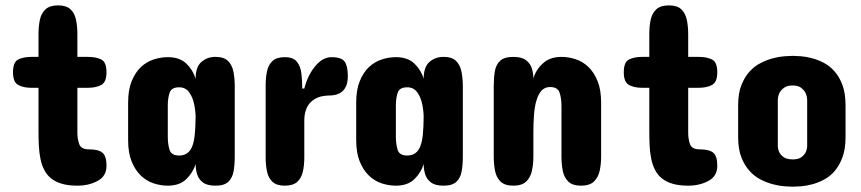

<svg xmlns="http://www.w3.org/2000/svg" viewBox="-20 -704 3264 728"><path d="M98.6 -488.3H126V-574.2Q126 -603.5 131.1 -628.4Q136.2 -653.3 152.3 -668.5Q168.5 -683.6 200.2 -683.6Q231.9 -683.6 247.6 -668.5Q263.2 -653.3 268.3 -628.7Q273.4 -604 273.4 -574.2V-488.3H313.5Q343.8 -488.3 363.8 -478.5Q383.8 -468.8 383.8 -429.7Q383.8 -392.6 363.8 -381.8Q343.8 -371.1 313.5 -371.1H273.4V-200.2Q273.4 -176.8 280.5 -157.2Q287.6 -137.7 317.4 -137.7Q353 -137.7 368.4 -125Q383.8 -112.3 383.8 -75.2Q383.8 -36.1 350.3 -18.1Q316.9 0 273.4 0Q238.8 0 214.4 -7.3Q167 -21 147.5 -60.5Q137.7 -79.6 133.3 -102.5Q128.4 -126 127.2 -153.1Q126 -180.2 126 -210V-371.1H98.6Q68.8 -371.1 49.1 -381.8Q29.3 -392.6 29.3 -429.7Q29.3 -468.8 49.1 -478.5Q68.8 -488.3 98.6 -488.3Z M870.1 -377V-110.4Q870.1 -80.1 865.7 -54.9Q861.3 -29.8 845.9 -14.9Q830.6 0 796.9 0Q765.1 0 749 -12.5Q732.9 -24.9 727.3 -43.7Q721.7 -62.5 721.7 -82Q711.9 -49.8 686.5 -24.9Q661.1 0 616.2 0Q589.4 0 562.5 -8.8Q535.6 -17.6 514.2 -38.1Q492.7 -58.6 479.2 -91.6Q465.8 -124.5 465.8 -172.9V-314.5Q465.8 -363.3 479.2 -396.2Q492.7 -429.2 514.2 -449.7Q535.6 -469.7 562.5 -478.5Q589.4 -487.3 616.2 -487.3Q661.1 -487.3 686.5 -462.9Q711.9 -438.5 721.7 -405.3Q721.7 -450.2 743.7 -469.2Q765.6 -488.3 796.9 -488.3Q828.6 -488.3 844.2 -473.1Q859.9 -458 865 -432.6Q870.1 -407.2 870.1 -377ZM616.2 -303.7V-185.5Q616.2 -157.2 623 -135.7Q629.9 -114.3 659.2 -114.3Q695.3 -114.3 709 -149.4Q715.8 -167 718.5 -194.1Q721.2 -221.2 721.7 -258.8Q721.7 -281.7 716.3 -308.3Q710.9 -335 697.3 -354Q683.6 -373 659.2 -373Q629.9 -373 623 -352.1Q616.2 -331.1 616.2 -303.7Z M1298.8 -415Q1298.8 -341.8 1226.6 -341.8Q1215.8 -341.8 1201.4 -339.1Q1187 -336.4 1172.9 -328.1Q1162.1 -321.8 1153.3 -311.5Q1144.5 -300.8 1139.2 -284.7Q1133.8 -268.6 1133.8 -246.1V-106.4Q1133.8 -77.6 1128.4 -53.5Q1123 -29.3 1107.2 -14.6Q1091.3 0 1059.6 0Q1028.8 0 1013.2 -14.6Q997.6 -29.3 992.4 -53.7Q987.3 -78.1 987.3 -106.4V-379.9Q987.3 -409.7 992.4 -433.8Q997.6 -458 1013.2 -472.7Q1028.8 -487.3 1059.6 -487.3Q1091.8 -487.3 1105.7 -470Q1119.6 -452.6 1122.8 -425.5Q1126 -398.4 1126 -368.2H1133.8Q1146.5 -418 1174.8 -452.6Q1203.1 -487.3 1237.3 -487.3Q1274.9 -487.3 1286.9 -470.2Q1298.8 -453.1 1298.8 -415Z M1734.9 -377V-110.4Q1734.9 -80.1 1730.5 -54.9Q1726.1 -29.8 1710.7 -14.9Q1695.3 0 1661.6 0Q1629.9 0 1613.8 -12.5Q1597.7 -24.9 1592 -43.7Q1586.4 -62.5 1586.4 -82Q1576.7 -49.8 1551.3 -24.9Q1525.9 0 1481 0Q1454.1 0 1427.2 -8.8Q1400.4 -17.6 1378.9 -38.1Q1357.4 -58.6 1344 -91.6Q1330.6 -124.5 1330.6 -172.9V-314.5Q1330.6 -363.3 1344 -396.2Q1357.4 -429.2 1378.9 -449.7Q1400.4 -469.7 1427.2 -478.5Q1454.1 -487.3 1481 -487.3Q1525.9 -487.3 1551.3 -462.9Q1576.7 -438.5 1586.4 -405.3Q1586.4 -450.2 1608.4 -469.2Q1630.4 -488.3 1661.6 -488.3Q1693.4 -488.3 1709 -473.1Q1724.6 -458 1729.7 -432.6Q1734.9 -407.2 1734.9 -377ZM1481 -303.7V-185.5Q1481 -157.2 1487.8 -135.7Q1494.6 -114.3 1523.9 -114.3Q1560.1 -114.3 1573.7 -149.4Q1580.6 -167 1583.3 -194.1Q1585.9 -221.2 1586.4 -258.8Q1586.4 -281.7 1581.1 -308.3Q1575.7 -335 1562 -354Q1548.3 -373 1523.9 -373Q1494.6 -373 1487.8 -352.1Q1481 -331.1 1481 -303.7Z M2259.3 -314.5V-111.3Q2259.3 -81.5 2253.7 -56.2Q2248 -30.8 2231.7 -15.4Q2215.3 0 2183.1 0Q2151.4 0 2135.3 -15.1Q2119.1 -30.3 2114 -55.7Q2108.9 -81.1 2108.9 -111.3V-301.8Q2108.9 -331.1 2101.8 -352.5Q2094.7 -374 2065.9 -374Q2045.9 -374 2033.7 -360.8Q2021.5 -347.7 2014.6 -324.7Q2007.3 -301.8 2004.9 -270.8Q2002.4 -239.7 2002.4 -204.1V-111.3Q2002.4 -81.5 1996.8 -56.2Q1991.2 -30.8 1974.9 -15.4Q1958.5 0 1926.3 0Q1894.5 0 1878.4 -15.1Q1862.3 -30.3 1857.2 -55.7Q1852.1 -81.1 1852.1 -111.3V-377.9Q1852.1 -408.7 1856.2 -433.6Q1860.4 -458.5 1876.2 -473.4Q1892.1 -488.3 1926.3 -488.3Q1958 -488.3 1974.4 -475.8Q1990.7 -463.4 1996.6 -444.6Q2002.4 -425.8 2002.4 -406.2Q2011.2 -438.5 2038.1 -463.4Q2064.9 -488.3 2108.9 -488.3Q2135.7 -488.3 2162.6 -479.5Q2189.5 -470.7 2210.9 -450.2Q2232.4 -429.7 2245.8 -396.5Q2259.3 -363.3 2259.3 -314.5Z M2414.6 -488.3H2441.9V-574.2Q2441.9 -603.5 2447 -628.4Q2452.1 -653.3 2468.3 -668.5Q2484.4 -683.6 2516.1 -683.6Q2547.9 -683.6 2563.5 -668.5Q2579.1 -653.3 2584.2 -628.7Q2589.4 -604 2589.4 -574.2V-488.3H2629.4Q2659.7 -488.3 2679.7 -478.5Q2699.7 -468.8 2699.7 -429.7Q2699.7 -392.6 2679.7 -381.8Q2659.7 -371.1 2629.4 -371.1H2589.4V-200.2Q2589.4 -176.8 2596.4 -157.2Q2603.5 -137.7 2633.3 -137.7Q2668.9 -137.7 2684.3 -125Q2699.7 -112.3 2699.7 -75.2Q2699.7 -36.1 2666.3 -18.1Q2632.8 0 2589.4 0Q2554.7 0 2530.3 -7.3Q2482.9 -21 2463.4 -60.5Q2453.6 -79.6 2449.2 -102.5Q2444.3 -126 2443.1 -153.1Q2441.9 -180.2 2441.9 -210V-371.1H2414.6Q2384.8 -371.1 2365 -381.8Q2345.2 -392.6 2345.2 -429.7Q2345.2 -468.8 2365 -478.5Q2384.8 -488.3 2414.6 -488.3Z M2778.8 -183.6V-304.7Q2778.8 -350.1 2791 -380.9Q2803.2 -412.1 2822.5 -433.1Q2841.8 -454.1 2865.7 -465.8Q2888.7 -477.5 2912.1 -483.4Q2935.1 -489.3 2954.8 -490.7Q2974.6 -492.2 2985.8 -492.2Q2997.1 -492.2 3016.6 -490.7Q3036.1 -489.3 3058.6 -483.4Q3081.1 -477.5 3103.5 -465.8Q3126.5 -454.1 3144.5 -433.1Q3163.1 -412.1 3174.6 -380.9Q3186 -349.6 3186 -304.7V-183.6Q3186 -139.2 3174.3 -107.4Q3162.6 -76.2 3144.5 -55.2Q3126.5 -34.2 3103.5 -22.5Q3081.1 -10.7 3058.6 -4.9Q3036.1 1 3016.6 2.4Q2997.1 3.9 2985.8 3.9Q2975.1 3.9 2955.1 2.4Q2935.5 1 2912.4 -4.9Q2889.2 -10.7 2865.7 -22.5Q2841.8 -34.2 2822.8 -55.2Q2803.2 -76.2 2791 -107.4Q2778.8 -138.7 2778.8 -183.6ZM2929.2 -326.2V-149.4Q2930.2 -134.8 2936 -124.5Q2941.4 -114.7 2952.9 -107.2Q2964.4 -99.6 2985.8 -99.6Q3006.3 -99.6 3017.3 -107.2Q3028.3 -114.7 3033.7 -124.5Q3040 -136.2 3040.5 -149.4V-326.2Q3040 -339.8 3033.7 -353Q3028.3 -362.8 3017.3 -371.3Q3006.3 -379.9 2985.8 -379.9Q2964.4 -379.9 2952.9 -371.3Q2941.4 -362.8 2936 -353Q2930.2 -341.8 2929.2 -326.2Z"/></svg>

Font: Dangrek
Style: Regular
Weight: 400
Designer: Danh Hong
Version: Version 8.001; ttfautohint (v1.8.3)